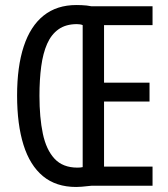

<svg xmlns="http://www.w3.org/2000/svg" viewBox="-20 -739 670 764"><path d="M284 -719Q295 -719 305 -718.5Q315 -718 325 -717Q335 -716 344 -714H587V-639H394V-410H575V-335H394V-76H587V0H345Q335 1 325 2Q315 3 305 4Q295 5 283 5Q203 5 151 -38Q99 -81 73.5 -162.5Q48 -244 48 -359Q48 -474 74.5 -554.5Q101 -635 153.5 -677Q206 -719 284 -719ZM286 -643Q242 -643 213 -622.5Q184 -602 167.5 -564.5Q151 -527 144 -474.5Q137 -422 137 -358Q137 -271 150.5 -207Q164 -143 197 -107.5Q230 -72 288 -72Q294 -72 299.5 -72.5Q305 -73 309 -74V-639Q305 -641 299 -642Q293 -643 286 -643Z"/></svg>

Font: Noto Sans Display ExtraCondensed
Style: Regular
Weight: 400
Width: 2
Version: Version 2.003